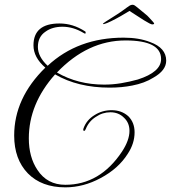

<svg xmlns="http://www.w3.org/2000/svg" viewBox="-20 -758 735 826"><path d="M261 48Q159 48 100 -12Q41 -73 41 -175Q41 -336 175 -467Q124 -511 124 -563Q124 -657 236 -657Q265 -657 292.5 -648.5Q320 -640 346 -623L347 -622Q349 -621 348.5 -619.5Q348 -618 348 -616Q348 -613 346 -613Q345 -613 340 -616Q295 -643 249 -643Q205 -643 176 -622Q143 -600 143 -556Q143 -514 185 -475Q315 -596 512 -596Q578 -596 626 -577Q695 -552 695 -497Q695 -455 640 -424Q621 -412 598 -403.5Q575 -395 549 -390Q504 -381 452 -381Q315 -381 217 -438Q104 -311 104 -163Q104 -82 141 -27Q183 37 261 37Q410 37 505 -106Q537 -155 537 -195Q537 -230 513 -252Q490 -275 455 -275Q421 -275 392 -255Q362 -236 349 -203Q346 -195 342 -195Q338 -195 338 -200Q338 -201 338.5 -202.5Q339 -204 339 -205Q352 -242 387 -263Q420 -284 460 -284Q503 -284 532 -258Q559 -231 559 -189Q559 -141 530 -97Q490 -33 413 8Q339 48 261 48ZM428 -394Q465 -394 501 -400Q537 -406 573 -416Q673 -448 673 -504Q673 -584 520 -584Q357 -584 225 -446Q315 -394 428 -394ZM635 -653Q628 -653 599 -671Q570 -689 537 -711Q521 -701 499 -688.5Q477 -676 457.5 -666.5Q438 -657 429 -655Q422 -653 423 -656Q424 -658 435.5 -665.5Q447 -673 461.5 -682Q476 -691 485 -697Q508 -712 523.5 -724Q539 -736 546 -737Q550 -738 554 -737Q559 -736 571.5 -725.5Q584 -715 606 -697Q613 -692 621.5 -682.5Q630 -673 637 -665.5Q644 -658 643 -656Q642 -653 635 -653Z"/></svg>

Font: Imperial Script
Style: Regular
Weight: 400
Designer: Robert E. Leuschke
Foundry: Robert E. Leuschke
Version: Version 1.010; ttfautohint (v1.8.3)